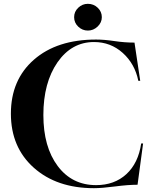

<svg xmlns="http://www.w3.org/2000/svg" viewBox="-20 -971 782 1005"><path d="M440 -951Q470 -951 491.5 -930.5Q513 -910 513 -881Q513 -853 491 -832Q469 -811 440 -811Q411 -811 389.5 -831.5Q368 -852 368 -881Q368 -910 389.5 -930.5Q411 -951 440 -951ZM472 14Q277 14 157 -93Q37 -200 37 -376Q37 -553 157.5 -658.5Q278 -764 483 -764Q526 -764 579 -756Q632 -748 684 -748L714 -548H704Q686 -637 622.5 -694Q559 -751 472 -751Q355 -751 281 -645Q207 -538 207 -369Q207 -202 282 -102Q357 -2 483 -2Q579 -2 641.5 -59.5Q704 -117 719 -220H729L700 -4Q651 -4 582 5Q513 14 472 14Z"/></svg>

Font: Gloock
Style: Regular
Weight: 400
Designer: Duarte Pinto
Foundry: Duarte Pinto
Version: Version 1.000